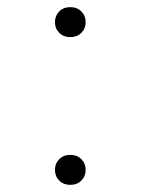

<svg xmlns="http://www.w3.org/2000/svg" viewBox="-20 -512 394 538"><path d="M177 6Q158 6 146 -6Q134 -18 134 -36Q134 -54 146 -66Q158 -78 177 -78Q196 -78 208 -66Q220 -54 220 -36Q220 -18 208 -6Q196 6 177 6ZM177 -408Q158 -408 146 -420Q134 -432 134 -450Q134 -468 146 -480Q158 -492 177 -492Q196 -492 208 -480Q220 -468 220 -450Q220 -432 208 -420Q196 -408 177 -408Z"/></svg>

Font: Hahmlet Thin
Style: Regular
Weight: 250
Version: Version 1.002